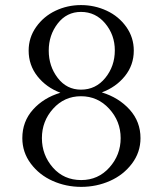

<svg xmlns="http://www.w3.org/2000/svg" viewBox="-20 -729 641 756"><path d="M67.9 -185.1Q67.9 -250.5 109.9 -297.4Q151.9 -344.2 217.8 -363.8Q162.1 -384.8 127.4 -428.7Q92.8 -472.7 92.8 -529.8Q92.8 -581.1 122.3 -622.8Q151.9 -664.6 198.7 -686.8Q245.6 -709 298.8 -709Q352.5 -709 399.9 -687Q447.3 -665 477.1 -623.3Q506.8 -581.5 506.8 -529.8Q506.8 -472.7 471.7 -429.2Q436.5 -385.7 380.9 -365.2Q447.8 -344.7 490.5 -297.4Q533.2 -250 533.2 -185.1Q533.2 -129.4 499.5 -84.7Q465.8 -40 412.8 -16.6Q359.9 6.8 299.8 6.8Q240.2 6.8 187.5 -16.6Q134.8 -40 101.3 -84.7Q67.9 -129.4 67.9 -185.1ZM145 -185.1Q145 -118.7 188.2 -69.3Q231.4 -20 299.8 -20Q366.7 -20 410.9 -69.6Q455.1 -119.1 455.1 -185.1Q455.1 -251.5 409.9 -300.8Q364.7 -350.1 298.8 -350.1Q233.4 -350.1 189.2 -301Q145 -252 145 -185.1ZM171.9 -529.8Q171.9 -468.3 207.3 -422.1Q242.7 -376 298.8 -376Q356.9 -376 394.5 -422.1Q432.1 -468.3 432.1 -530.8Q432.1 -591.3 394.3 -636.7Q356.4 -682.1 298.8 -682.1Q242.7 -682.1 207.3 -636.5Q171.9 -590.8 171.9 -529.8Z"/></svg>

Font: Dihjauti S
Style: Regular
Weight: 400
Designer: T. Christopher White
Version: Version 3.0.0